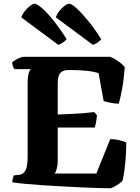

<svg xmlns="http://www.w3.org/2000/svg" viewBox="-20 -1008 747 1028"><path d="M570 0Q552 0 512.5 -1Q473 -2 421.5 -4.5Q370 -7 314 -10Q258 -13 205 -16.5Q152 -20 110.5 -24Q69 -28 46 -32Q46 -44 49 -54.5Q52 -65 54 -69L83 -72Q99 -74 109 -85Q119 -96 123.5 -116.5Q128 -137 128 -168V-563Q128 -594 132 -610Q136 -626 140.5 -632Q145 -638 145 -638H57Q53 -643 49.5 -652.5Q46 -662 45 -674Q51 -680 63.5 -687.5Q76 -695 88.5 -699.5Q101 -704 106 -704H570Q590 -696 612.5 -680.5Q635 -665 648 -648Q643 -582 633.5 -531Q624 -480 616 -453Q595 -453 572.5 -457.5Q550 -462 535 -467L508 -616Q499 -620 478.5 -624Q458 -628 425.5 -630.5Q393 -633 348 -633Q324 -633 311 -624Q298 -615 293.5 -599Q289 -583 289 -563V-395Q330 -397 361.5 -398Q393 -399 422.5 -401.5Q452 -404 485 -408L499 -391Q497 -367 494 -352Q491 -337 487 -325H289V-143Q289 -121 283.5 -103Q278 -85 273 -79H496L570 -263Q597 -263 622 -256.5Q647 -250 656 -245Q656 -209 653.5 -171Q651 -133 646.5 -99.5Q642 -66 637 -43Q633 -35 618.5 -25Q604 -15 590.5 -7.5Q577 0 570 0ZM292 -768 94 -915Q101 -934 114 -950Q127 -966 141.5 -977Q156 -988 165 -988Q178 -988 205 -964.5Q232 -941 266.5 -898Q301 -855 337 -798Q332 -792 320 -782.5Q308 -773 292 -768ZM477 -768 279 -915Q285 -933 298 -949.5Q311 -966 326 -977Q341 -988 350 -988Q363 -988 390 -963.5Q417 -939 452 -896.5Q487 -854 522 -798Q517 -791 504.5 -781.5Q492 -772 477 -768Z"/></svg>

Font: Texturina Medium 12pt ExtraBold
Style: Regular
Weight: 800
Version: Version 1.002